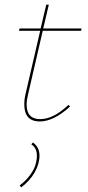

<svg xmlns="http://www.w3.org/2000/svg" viewBox="-20 -513 375 822"><path d="M100 -108Q94 -84 94 -65Q94 -3 152 -3Q209 -3 273 -64L280 -57Q210 7 150 7Q117 7 100.5 -11.5Q84 -30 84 -65Q84 -89 89 -109L152 -381H61L64 -391H154L178 -493H189L165 -391H329L327 -381H163ZM64 281Q91 261 110.5 234Q130 207 135 180Q138 167 138 154Q138 120 114 105L121 97Q149 117 149 153Q149 189 128.5 225Q108 261 71 289Z"/></svg>

Font: Ysabeau Hairline
Style: Italic
Weight: 100
Italic angle: -12°
Designer: Christian Thalmann (Catharsis Fonts)
Version: Version 0.003